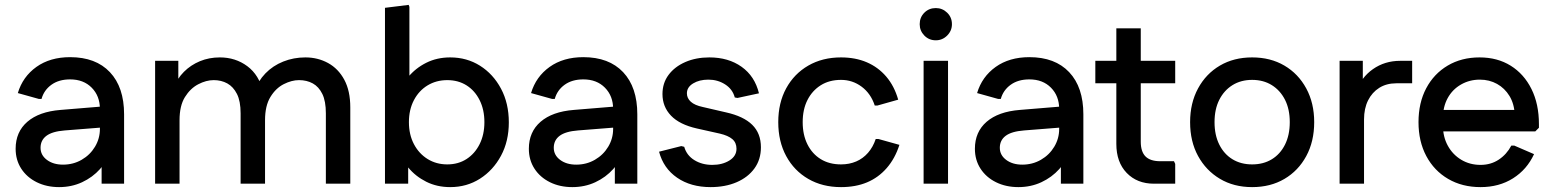

<svg xmlns="http://www.w3.org/2000/svg" viewBox="-20 -752 6358 786"><path d="M222 14Q171 14 130.5 -6Q90 -26 67 -61.5Q44 -97 44 -143Q44 -212 92 -253.5Q140 -295 228 -302L422 -318V-232L245 -218Q194 -214 170 -196Q146 -178 146 -147Q146 -117 172 -97.5Q198 -78 238 -78Q280 -78 314.5 -98Q349 -118 369 -151.5Q389 -185 389 -224V-306Q389 -359 355.5 -393Q322 -427 267 -427Q221 -427 190.5 -405Q160 -383 150 -347H139L53 -371Q73 -438 129 -478Q185 -518 267 -518Q372 -518 430 -456.5Q488 -395 488 -284V0H396V-146L432 -135Q420 -94 389.5 -60Q359 -26 316 -6Q273 14 222 14Z M615 0V-503H710V-372L690 -391Q705 -430 733 -458Q761 -486 798.5 -501.5Q836 -517 880 -517Q944 -517 992.5 -481Q1041 -445 1057 -376L1021 -377Q1036 -420 1066.5 -451.5Q1097 -483 1139.5 -500Q1182 -517 1230 -517Q1281 -517 1323 -494Q1365 -471 1389.5 -425.5Q1414 -380 1414 -312V0H1314V-288Q1314 -338 1299.5 -367.5Q1285 -397 1260.5 -410.5Q1236 -424 1204 -424Q1174 -424 1141.5 -407.5Q1109 -391 1087 -355Q1065 -319 1065 -260V0H965V-288Q965 -338 950 -367.5Q935 -397 910.5 -410.5Q886 -424 855 -424Q824 -424 791.5 -407Q759 -390 737 -354.5Q715 -319 715 -260V0Z M1823 14Q1769 14 1725 -8Q1681 -30 1651 -66.5Q1621 -103 1608 -148V-354Q1621 -400 1651 -436.5Q1681 -473 1725 -495Q1769 -517 1823 -517Q1891 -517 1945 -483Q1999 -449 2031 -389Q2063 -329 2063 -251Q2063 -174 2031 -114.5Q1999 -55 1945 -20.5Q1891 14 1823 14ZM1556 0V-720L1653 -732L1656 -724V-336L1631 -252L1651 -168V0ZM1811 -79Q1856 -79 1890 -101Q1924 -123 1943.5 -162Q1963 -201 1963 -252Q1963 -303 1943.5 -342Q1924 -381 1890 -402.5Q1856 -424 1811 -424Q1766 -424 1730.5 -402.5Q1695 -381 1674.5 -342Q1654 -303 1654 -252Q1654 -201 1674.5 -162Q1695 -123 1730.5 -101Q1766 -79 1811 -79Z M2323 14Q2272 14 2231.5 -6Q2191 -26 2168 -61.5Q2145 -97 2145 -143Q2145 -212 2193 -253.5Q2241 -295 2329 -302L2523 -318V-232L2346 -218Q2295 -214 2271 -196Q2247 -178 2247 -147Q2247 -117 2273 -97.5Q2299 -78 2339 -78Q2381 -78 2415.5 -98Q2450 -118 2470 -151.5Q2490 -185 2490 -224V-306Q2490 -359 2456.5 -393Q2423 -427 2368 -427Q2322 -427 2291.5 -405Q2261 -383 2251 -347H2240L2154 -371Q2174 -438 2230 -478Q2286 -518 2368 -518Q2473 -518 2531 -456.5Q2589 -395 2589 -284V0H2497V-146L2533 -135Q2521 -94 2490.5 -60Q2460 -26 2417 -6Q2374 14 2323 14Z M2889 14Q2808 14 2752 -24.5Q2696 -63 2678 -131L2769 -154L2781 -151Q2791 -116 2822.5 -96.5Q2854 -77 2896 -77Q2937 -77 2966 -95Q2995 -113 2995 -143Q2995 -168 2978 -182.5Q2961 -197 2927 -205L2833 -226Q2762 -242 2727 -278.5Q2692 -315 2692 -367Q2692 -412 2717 -445.5Q2742 -479 2785.5 -498Q2829 -517 2884 -517Q2962 -517 3016 -478.5Q3070 -440 3087 -370L2999 -351L2988 -353Q2979 -387 2948.5 -406.5Q2918 -426 2880 -426Q2843 -426 2817.5 -410.5Q2792 -395 2792 -370Q2792 -350 2808 -335.5Q2824 -321 2857 -314L2952 -292Q3024 -276 3059.5 -241Q3095 -206 3095 -149Q3095 -99 3068.5 -62.5Q3042 -26 2995.5 -6Q2949 14 2889 14Z M3423 14Q3347 14 3289 -19.5Q3231 -53 3198.5 -113Q3166 -173 3166 -252Q3166 -331 3198.5 -390.5Q3231 -450 3289 -483.5Q3347 -517 3423 -517Q3482 -517 3528.5 -497Q3575 -477 3608 -438.5Q3641 -400 3657 -344L3572 -320H3561Q3545 -369 3507.5 -397Q3470 -425 3423 -425Q3375 -425 3340 -403Q3305 -381 3285.5 -342.5Q3266 -304 3266 -252Q3266 -200 3285.5 -161Q3305 -122 3340 -100.5Q3375 -79 3423 -79Q3457 -79 3485 -91Q3513 -103 3533.5 -126.5Q3554 -150 3565 -183H3576L3662 -159Q3644 -103 3610 -64Q3576 -25 3529.5 -5.5Q3483 14 3423 14Z M3761 0V-503H3861V0ZM3811 -587Q3783 -587 3764 -606.5Q3745 -626 3745 -653Q3745 -681 3764 -700Q3783 -719 3811 -719Q3838 -719 3857.5 -700Q3877 -681 3877 -653Q3877 -626 3857.5 -606.5Q3838 -587 3811 -587Z M4149 14Q4098 14 4057.5 -6Q4017 -26 3994 -61.5Q3971 -97 3971 -143Q3971 -212 4019 -253.5Q4067 -295 4155 -302L4349 -318V-232L4172 -218Q4121 -214 4097 -196Q4073 -178 4073 -147Q4073 -117 4099 -97.5Q4125 -78 4165 -78Q4207 -78 4241.5 -98Q4276 -118 4296 -151.5Q4316 -185 4316 -224V-306Q4316 -359 4282.5 -393Q4249 -427 4194 -427Q4148 -427 4117.5 -405Q4087 -383 4077 -347H4066L3980 -371Q4000 -438 4056 -478Q4112 -518 4194 -518Q4299 -518 4357 -456.5Q4415 -395 4415 -284V0H4323V-146L4359 -135Q4347 -94 4316.5 -60Q4286 -26 4243 -6Q4200 14 4149 14Z M4704 0Q4635 0 4592.5 -44Q4550 -88 4550 -163V-636H4650V-172Q4650 -131 4669.5 -111.5Q4689 -92 4730 -92H4786L4791 -81V0ZM4464 -411V-503H4791V-411Z M5106 14Q5031 14 4974 -20Q4917 -54 4884.5 -113.5Q4852 -173 4852 -252Q4852 -330 4884.5 -390Q4917 -450 4974 -483.5Q5031 -517 5106 -517Q5181 -517 5238 -483.5Q5295 -450 5327.5 -390Q5360 -330 5360 -252Q5360 -173 5327.5 -113Q5295 -53 5238 -19.5Q5181 14 5106 14ZM5106 -79Q5152 -79 5186.5 -100Q5221 -121 5240.5 -160Q5260 -199 5260 -252Q5260 -305 5240.5 -343.5Q5221 -382 5186.5 -403.5Q5152 -425 5106 -425Q5060 -425 5025.5 -403.5Q4991 -382 4971.5 -343.5Q4952 -305 4952 -252Q4952 -199 4971.5 -160Q4991 -121 5025.5 -100Q5060 -79 5106 -79Z M5464 0V-503H5559V-368L5532 -377Q5552 -435 5600.5 -469Q5649 -503 5712 -503H5761V-411H5696Q5656 -411 5626.5 -392.5Q5597 -374 5580.5 -341Q5564 -308 5564 -263V0Z M6041 14Q5966 14 5908.5 -19.5Q5851 -53 5819 -113Q5787 -173 5787 -252Q5787 -331 5818.5 -390.5Q5850 -450 5906.5 -483.5Q5963 -517 6037 -517Q6110 -517 6164.5 -483Q6219 -449 6249.5 -387.5Q6280 -326 6280 -244V-229L6265 -214H5838V-302H6232L6181 -282Q6179 -327 6159.5 -359Q6140 -391 6108.5 -408.5Q6077 -426 6038 -426Q5996 -426 5961 -406Q5926 -386 5906.5 -350.5Q5887 -315 5887 -268V-238Q5887 -192 5907 -155.5Q5927 -119 5962 -98Q5997 -77 6041 -77Q6083 -77 6115.5 -98.5Q6148 -120 6167 -156H6179L6260 -121Q6231 -58 6174 -22Q6117 14 6041 14Z"/></svg>

Font: Fustat SemiBold
Style: Regular
Weight: 600
Designer: Mohamed Gaber, Khaled Hosny, Laura Garcia Mut
Foundry: Kief Type Foundry, Alif Type Foundry, Hard Type Foundry
Version: Version 1.007